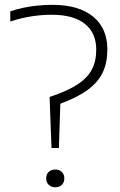

<svg xmlns="http://www.w3.org/2000/svg" viewBox="-20 -769 496 794"><path d="M193 -157 185 -368Q258 -392 300 -419.5Q342 -447 360 -481.8Q378 -516.5 378 -563.5Q378 -633 330.8 -670.5Q283.5 -708 194.5 -708Q152 -708 109 -701.2Q66 -694.5 22.5 -680V-722Q48.5 -731 77 -737Q105.5 -743 135.8 -746Q166 -749 196.5 -749Q305.5 -749 364.8 -700.5Q424 -652 424 -565Q424 -511 405.5 -470.8Q387 -430.5 344.5 -398.8Q302 -367 229.5 -340L223.5 -157ZM208.5 5.5Q192 5.5 181.5 -4.8Q171 -15 171 -31Q171 -48 181.2 -58Q191.5 -68 208.5 -68Q225 -68 235.5 -58Q246 -48 246 -31Q246 -15 236 -4.8Q226 5.5 208.5 5.5Z"/></svg>

Font: Encode Sans SemiExpanded ExtraLight
Style: Regular
Weight: 250
Width: 6
Designer: Multiple Designers
Foundry: Impallari Type
Version: Version 3.002